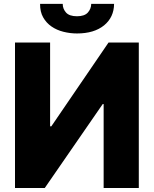

<svg xmlns="http://www.w3.org/2000/svg" viewBox="-20 -940 769 960"><path d="M55 -727.3H230.5V-308.2H236.5L522.7 -727.3H674V0H498.2V-419.7H493.6L203.8 0H55ZM180.4 -920.5H293.7Q293.3 -897 309.7 -877.8Q326.3 -858.7 365.1 -858.7Q402.7 -858.7 419.4 -877.5Q435.7 -896 436.1 -920.5H550.4Q549.7 -853.7 500.4 -813.2Q450.3 -772.7 365.1 -772.7Q330.6 -772.7 297.2 -781.1Q263.8 -789.4 237.7 -807.4Q211.6 -825.3 195.8 -853.2Q180 -881 180.4 -920.5Z"/></svg>

Font: Inter P Extra Bold
Style: Regular
Weight: 800
Designer: Rasmus Andersson
Foundry: rsms
Version: Version 3.018;git-588b23468